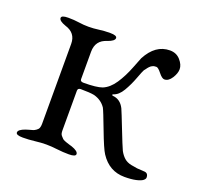

<svg xmlns="http://www.w3.org/2000/svg" viewBox="-85 -510 631 611"><g transform="rotate(20 230.5 -204.0)"><path d="M90 -330Q90 -367 53 -378Q30 -386 30 -396Q30 -405 53 -405Q73 -405 89.5 -402.5Q106 -400 123 -400Q140 -400 157.5 -402.5Q175 -405 195 -405Q218 -405 218 -396Q218 -386 195 -378Q158 -367 158 -328V-235Q158 -227 169 -227Q213 -227 232 -234Q254 -243 271 -268.5Q288 -294 301 -327.5Q314 -361 315 -363Q344 -418 393 -418Q415 -418 428.5 -402.5Q442 -387 442 -372Q442 -358 431.5 -341.5Q421 -325 407 -325Q399 -325 387.5 -339.5Q376 -354 370 -354Q366 -354 363 -353.5Q360 -353 357 -351.5Q354 -350 352.5 -349Q351 -348 348 -345Q345 -342 344 -340.5Q343 -339 340 -335Q337 -331 336 -330Q333 -325 323.5 -299.5Q314 -274 301 -252Q288 -230 271 -225Q265 -222 271 -220Q297 -218 310 -192Q315 -181 334.5 -131Q354 -81 361 -66Q368 -53 377.5 -44.5Q387 -36 402 -33Q417 -30 422.5 -29.5Q428 -29 446 -28Q461 -28 461 -12Q461 -7 454.5 -2Q448 3 432.5 6.5Q417 10 394 10Q342 10 312 -36Q302 -51 280.5 -108Q259 -165 254 -174Q240 -195 214 -202Q199 -205 168 -205Q158 -205 158 -196V-62Q158 -56 159 -51.5Q160 -47 163.5 -43.5Q167 -40 169 -37.5Q171 -35 177 -32.5Q183 -30 185 -29.5Q187 -29 194.5 -26.5Q202 -24 203 -24Q226 -16 226 -6Q226 3 203 3Q183 3 162.5 0.5Q142 -2 125 -2Q108 -2 87.5 0.5Q67 3 47 3Q24 3 24 -6Q24 -16 47 -24Q49 -25 58.5 -27.5Q68 -30 71 -31Q74 -32 80 -36Q86 -40 88 -45.5Q90 -51 90 -59Z"/></g></svg>

Font: EB Garamond SC 12
Style: Regular
Weight: 400
Version: Version 0.016 ; ttfautohint (v0.97) -l 8 -r 50 -G 200 -x 0 -